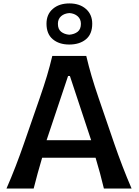

<svg xmlns="http://www.w3.org/2000/svg" viewBox="-20 -1097 806 1117"><path d="M17.6 0Q44.9 -62 71.3 -130.6Q97.7 -199.2 119.1 -261.2L210.9 -525.9Q235.8 -597.7 253.2 -655.5Q270.5 -713.4 284.2 -771.5H481.9Q496.1 -711.4 512.9 -654.1Q529.8 -596.7 554.2 -525.4L645 -260.7Q667 -196.8 692.9 -129.4Q718.8 -62 745.6 0H584.5Q574.2 -43.5 561.8 -89.4Q549.3 -135.3 536.1 -179.2H225.1Q197.8 -87.4 175.8 0ZM510.3 -281.2 386.7 -654.8H376L251 -281.2ZM382.8 -837.9Q323.7 -837.9 287.1 -868.7Q250.5 -899.4 250.5 -959Q250.5 -1013.7 287.4 -1045.4Q324.2 -1077.1 383.8 -1077.1Q443.4 -1077.1 480 -1044.9Q516.6 -1012.7 516.6 -959Q516.6 -898.4 479.7 -868.2Q442.9 -837.9 382.8 -837.9ZM382.8 -895Q413.1 -897.5 431.9 -912.4Q450.7 -927.2 450.7 -958.5Q450.7 -985.8 431.9 -1002.4Q413.1 -1019 383.8 -1021Q354 -1019 335.4 -1002.7Q316.9 -986.3 316.9 -958.5Q316.9 -927.2 335.4 -912.4Q354 -897.5 382.8 -895Z"/></svg>

Font: Pinar-DS1-FD SemiBold
Style: Regular
Weight: 600
Designer: Amin Abedi
Version: Version 3.000